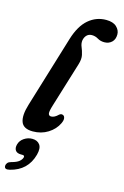

<svg xmlns="http://www.w3.org/2000/svg" viewBox="-145 -788 721 1112"><g transform="rotate(15 216.0 -231.5)"><path d="M348 -723.5Q389.5 -723.5 410.5 -703.8Q431.5 -684 431.5 -658.5Q431.5 -628.5 413.8 -612Q396 -595.5 369.5 -595.5Q346.5 -595.5 328.8 -606.2Q311 -617 290.5 -617Q272 -617 260 -605Q248 -593 244.5 -573Q242 -554 250.2 -534.8Q258.5 -515.5 264 -491.2Q269.5 -467 259 -433.5L177 -166.5Q164.5 -127 167 -113.8Q169.5 -100.5 183.5 -100.5Q203.5 -100.5 225.5 -122.5Q237 -132 247.5 -127Q256.5 -124 259 -111.2Q261.5 -98.5 252 -78.5Q233.5 -39.5 193.5 -14.5Q153.5 10.5 103 10.5Q46.5 10.5 32.8 -26.5Q19 -63.5 40 -132L171 -562Q196.5 -645 242.5 -684.2Q288.5 -723.5 348 -723.5ZM72 157Q48 157 38.5 143.2Q29 129.5 35 107Q41.5 82.5 64 67.5Q86.5 52.5 112.5 52.5Q143 52.5 158 72.8Q173 93 162 134.5Q135 234.5 32 259.5Q-0.5 267.5 0.5 243Q1 234 7.8 226Q14.5 218 28.5 214.5Q61 206 74.8 194.2Q88.5 182.5 92 170Q95.5 157 80.5 157Z"/></g></svg>

Font: Fraunces 72pt SuperSoft SemiBold
Style: Italic
Weight: 600
Italic angle: -16°
Version: Version 1.000;[b76b70a41]